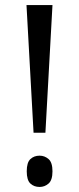

<svg xmlns="http://www.w3.org/2000/svg" viewBox="-20 -734 314 761"><path d="M113 -208 85 -714H188L160 -208ZM137 7Q115 7 100.5 -6.5Q86 -20 86 -55Q86 -90 100.5 -103.5Q115 -117 137 -117Q157 -117 172.5 -103.5Q188 -90 188 -55Q188 -20 172.5 -6.5Q157 7 137 7Z"/></svg>

Font: Noto Serif Myanmar ExtraCondensed
Style: Regular
Weight: 400
Width: 2
Designer: Ben Mitchell and the Monotype Design Team
Foundry: Monotype Imaging Inc.
Version: Version 2.106; ttfautohint (v1.8.4.7-5d5b)